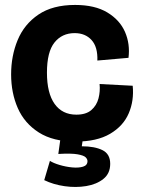

<svg xmlns="http://www.w3.org/2000/svg" viewBox="-20 -559 574 777"><path d="M286 14Q195 14 137 -23Q79 -60 52 -121.5Q25 -183 25 -258Q25 -333 51.5 -397Q78 -461 135.5 -500Q193 -539 284 -539Q364 -539 414.5 -508.5Q465 -478 486 -429.5Q507 -381 500 -325L374 -314Q376 -369 350.5 -397Q325 -425 282 -425Q231 -425 200.5 -387Q170 -349 170 -265Q170 -182 201 -138.5Q232 -95 289 -95Q328 -95 349.5 -113.5Q371 -132 378.5 -160.5Q386 -189 383 -219L517 -212Q523 -152 501 -100.5Q479 -49 425.5 -17.5Q372 14 286 14ZM159 170 182 92Q196 101 221 108.5Q246 116 272 118.5Q298 121 316 115.5Q334 110 334 93Q334 85 326.5 77.5Q319 70 294 65.5Q269 61 216 64L226 -8H317L311 33Q363 33 394.5 48.5Q426 64 426 104Q426 143 398.5 165Q371 187 329 194Q287 201 241.5 194.5Q196 188 159 170Z"/></svg>

Font: Bricolage Grotesque 96pt Bricolage Grotesque 48pt Regular
Style: Bold
Weight: 700
Designer: Mathieu Triay
Foundry: Atelier Triay
Version: Version 1.001; ttfautohint (v1.8.4.7-5d5b);gftools[0.9.33.de